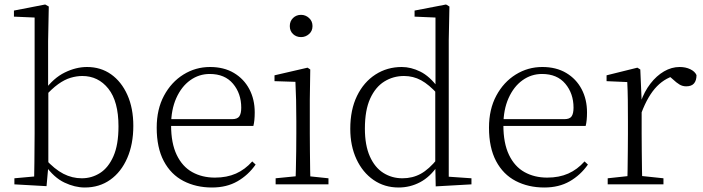

<svg xmlns="http://www.w3.org/2000/svg" viewBox="-20 -820 3125 854"><path d="M44 0V-27L132 -35Q133 -63 133 -97Q133 -131 133.5 -165Q134 -199 134 -226V-742L42 -746V-773L181 -800L197 -791L194 -637V-426L195 -416V-82V-81L187 8ZM357 14Q313 14 266.5 -8Q220 -30 181 -85H170L181 -113Q223 -67 262 -47Q301 -27 344 -27Q388 -27 425 -50.5Q462 -74 484.5 -125Q507 -176 507 -258Q507 -369 462 -425.5Q417 -482 346 -482Q321 -482 294 -474Q267 -466 238.5 -445.5Q210 -425 177 -388L167 -417H177Q218 -473 268 -497.5Q318 -522 367 -522Q428 -522 474 -489.5Q520 -457 546.5 -398Q573 -339 573 -260Q573 -179 546 -117Q519 -55 470.5 -20.5Q422 14 357 14Z M923 14Q852 14 796 -15Q740 -44 708.5 -103.5Q677 -163 677 -252Q677 -334 709.5 -394.5Q742 -455 796 -488.5Q850 -522 914 -522Q976 -522 1020.5 -495.5Q1065 -469 1089 -423.5Q1113 -378 1113 -320Q1113 -283 1107 -260H707V-290H1012Q1036 -290 1044.5 -302.5Q1053 -315 1053 -341Q1053 -404 1016.5 -447.5Q980 -491 913 -491Q865 -491 826 -463Q787 -435 764 -383.5Q741 -332 741 -263Q741 -183 766 -131Q791 -79 835 -54.5Q879 -30 936 -30Q989 -30 1029.5 -48Q1070 -66 1102 -102L1117 -88Q1084 -41 1036 -13.5Q988 14 923 14Z M1206 0V-27L1317 -38H1336L1441 -27V0ZM1294 0Q1295 -24 1296 -64.5Q1297 -105 1297.5 -149Q1298 -193 1298 -226V-281Q1298 -332 1297 -375Q1296 -418 1294 -456L1201 -459V-485L1348 -519L1360 -511L1358 -377V-226Q1358 -193 1358.5 -149Q1359 -105 1359.5 -64.5Q1360 -24 1361 0ZM1319 -655Q1298 -655 1283.5 -668.5Q1269 -682 1269 -704Q1269 -726 1283.5 -740Q1298 -754 1319 -754Q1339 -754 1354.5 -740Q1370 -726 1370 -704Q1370 -682 1354.5 -668.5Q1339 -655 1319 -655Z M1753 14Q1690 14 1641.5 -19.5Q1593 -53 1565.5 -112Q1538 -171 1538 -247Q1538 -332 1568 -393.5Q1598 -455 1650 -488.5Q1702 -522 1767 -522Q1808 -522 1849.5 -501.5Q1891 -481 1928 -431H1938L1927 -401Q1888 -444 1853 -463Q1818 -482 1777 -482Q1729 -482 1689.5 -457.5Q1650 -433 1626.5 -381.5Q1603 -330 1603 -248Q1603 -174 1625 -124.5Q1647 -75 1685 -51Q1723 -27 1770 -27Q1815 -27 1851.5 -47Q1888 -67 1926 -114L1936 -83H1927Q1893 -33 1848.5 -9.5Q1804 14 1753 14ZM1918 9 1916 -92V-95V-420L1917 -429V-742L1824 -746V-773L1964 -800L1979 -791L1976 -641V-34L2077 -27V0Z M2401 14Q2330 14 2274 -15Q2218 -44 2186.5 -103.5Q2155 -163 2155 -252Q2155 -334 2187.5 -394.5Q2220 -455 2274 -488.5Q2328 -522 2392 -522Q2454 -522 2498.5 -495.5Q2543 -469 2567 -423.5Q2591 -378 2591 -320Q2591 -283 2585 -260H2185V-290H2490Q2514 -290 2522.5 -302.5Q2531 -315 2531 -341Q2531 -404 2494.5 -447.5Q2458 -491 2391 -491Q2343 -491 2304 -463Q2265 -435 2242 -383.5Q2219 -332 2219 -263Q2219 -183 2244 -131Q2269 -79 2313 -54.5Q2357 -30 2414 -30Q2467 -30 2507.5 -48Q2548 -66 2580 -102L2595 -88Q2562 -41 2514 -13.5Q2466 14 2401 14Z M2683 0V-27L2794 -39H2817L2931 -27V0ZM2770 0Q2771 -24 2771.5 -64.5Q2772 -105 2772.5 -149Q2773 -193 2773 -226V-281Q2773 -333 2772.5 -375.5Q2772 -418 2770 -455L2678 -459V-485L2815 -519L2828 -511L2834 -371V-370V-226Q2834 -193 2834.5 -149Q2835 -105 2835.5 -64.5Q2836 -24 2837 0ZM2833 -318 2816 -367H2830Q2846 -413 2873 -448Q2900 -483 2933.5 -502.5Q2967 -522 3003 -522Q3030 -522 3050.5 -512Q3071 -502 3078 -486Q3078 -462 3067 -449Q3056 -436 3032 -436Q3016 -436 3002.5 -444Q2989 -452 2972 -468L2949 -488H2998Q2942 -477 2902 -436Q2862 -395 2833 -318Z"/></svg>

Font: Noto Serif JP ExtraLight ExtraLight
Style: Regular
Weight: 250
Version: Version 2.003-H1;hotconv 1.1.1;makeotfexe 2.6.0